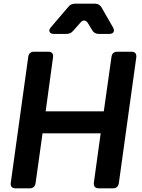

<svg xmlns="http://www.w3.org/2000/svg" viewBox="-20 -1027 773 1047"><path d="M66 0Q34 0 39 -32L134 -717Q138 -745 166 -745H242Q274 -745 269 -713L229 -420H546L588 -717Q592 -745 620 -745H696Q727 -745 723 -713L628 -28Q623 0 596 0H520Q488 0 492 -32L529 -300H212L174 -28Q169 0 142 0ZM275 -842Q256 -842 250.5 -853Q245 -864 258 -879L353 -990Q366 -1007 390 -1007H498Q522 -1007 534 -986L596 -878Q605 -862 599 -852Q593 -842 575 -842H519Q494 -842 483 -862L460 -900Q452 -914 440.5 -915Q429 -916 419 -904L379 -859Q365 -842 342 -842Z"/></svg>

Font: Pitagon Sans Text Bold
Style: Italic
Weight: 700
Italic angle: -8°
Designer: Travis Tran
Foundry: Pitagon
Version: Version 1.001; ttfautohint (v1.8.4.7-5d5b);gftools[0.9.26]